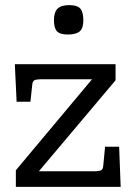

<svg xmlns="http://www.w3.org/2000/svg" viewBox="-20 -731 523 751"><path d="M42 -65 340 -421H145Q122 -421 114.5 -417Q107 -413 106 -398L99 -333H45L38 -480H432V-417L132 -61H345Q368 -61 375.5 -65Q383 -69 384 -84L391 -157H446L452 0H42ZM191 -652Q191 -683 205 -697Q219 -711 251 -711Q282 -711 294 -697.5Q306 -684 306 -651Q306 -620 291.5 -608Q277 -596 245 -596Q214 -596 202.5 -609Q191 -622 191 -652Z"/></svg>

Font: Enriqueta
Style: Regular
Weight: 400
Designer: Viviana Monsalve, Gustavo Ibarra
Foundry: 72Puntos
Version: Version 2.000